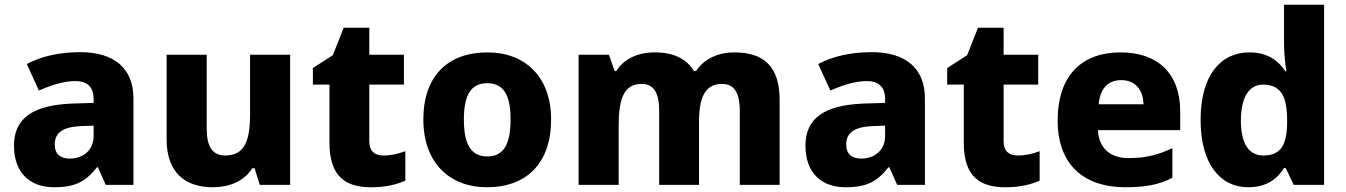

<svg xmlns="http://www.w3.org/2000/svg" viewBox="-20 -780 5679 810"><path d="M318 -560C230 -560 153 -542 93 -510L144 -398C197 -421 249 -438 298 -438C346 -438 375 -415 375 -362V-346L281 -343C122 -336 39 -283 39 -166C39 -46 111 10 208 10C299 10 342 -15 389 -74H393L426 0H543V-364C543 -493 461 -560 318 -560ZM324 -248 375 -250V-206C375 -147 331 -111 275 -111C237 -111 211 -128 211 -170C211 -217 240 -245 324 -248Z M1204 -549H1035V-299C1035 -186 1012 -124 930 -124C875 -124 852 -163 852 -238V-549H683V-191C683 -50 764 10 877 10C945 10 1009 -14 1044 -70H1054L1076 0H1204Z M1597 -124C1561 -124 1538 -143 1538 -182V-423H1684V-549H1538V-663H1430L1384 -547L1300 -493V-423H1370V-176C1370 -31 1443 10 1545 10C1609 10 1654 -2 1690 -18V-142C1659 -131 1631 -124 1597 -124Z M2305 -276C2305 -458 2193 -559 2037 -559C1868 -559 1766 -458 1766 -276C1766 -92 1878 10 2034 10C2202 10 2305 -92 2305 -276ZM1937 -276C1937 -377 1966 -429 2035 -429C2106 -429 2134 -377 2134 -276C2134 -174 2106 -120 2036 -120C1965 -120 1937 -174 1937 -276Z M3078 -559C3012 -559 2951 -533 2917 -481H2907C2876 -532 2822 -559 2742 -559C2670 -559 2611 -531 2580 -480H2573L2549 -549H2421V0H2590V-250C2590 -363 2612 -426 2687 -426C2737 -426 2761 -390 2761 -311V0H2929V-267C2929 -369 2955 -426 3026 -426C3076 -426 3101 -391 3101 -311V0H3269V-358C3269 -499 3203 -559 3078 -559Z M3657 -560C3569 -560 3492 -542 3432 -510L3483 -398C3536 -421 3588 -438 3637 -438C3685 -438 3714 -415 3714 -362V-346L3620 -343C3461 -336 3378 -283 3378 -166C3378 -46 3450 10 3547 10C3638 10 3681 -15 3728 -74H3732L3765 0H3882V-364C3882 -493 3800 -560 3657 -560ZM3663 -248 3714 -250V-206C3714 -147 3670 -111 3614 -111C3576 -111 3550 -128 3550 -170C3550 -217 3579 -245 3663 -248Z M4273 -124C4237 -124 4214 -143 4214 -182V-423H4360V-549H4214V-663H4106L4060 -547L3976 -493V-423H4046V-176C4046 -31 4119 10 4221 10C4285 10 4330 -2 4366 -18V-142C4335 -131 4307 -124 4273 -124Z M4707 -559C4548 -559 4442 -466 4442 -271C4442 -78 4561 10 4727 10C4816 10 4872 -2 4926 -30V-155C4865 -126 4811 -113 4741 -113C4660 -113 4615 -159 4612 -231H4959V-309C4959 -473 4862 -559 4707 -559ZM4710 -442C4772 -442 4803 -398 4804 -340H4615C4621 -410 4658 -442 4710 -442Z M5246 10C5324 10 5369 -26 5397 -71H5404L5438 0H5566V-760H5397V-597C5397 -553 5403 -503 5407 -479H5403C5373 -524 5328 -559 5251 -559C5129 -559 5045 -462 5045 -274C5045 -88 5128 10 5246 10ZM5310 -124C5251 -124 5215 -171 5215 -271C5215 -372 5251 -423 5308 -423C5386 -423 5410 -370 5410 -272V-257C5408 -167 5382 -124 5310 -124Z"/></svg>

Font: Noto Sans Arabic ExtBd
Style: Regular
Weight: 800
Designer: Monotype Design Team, Nadine Chahine, Nizar Qandah and Khaled Hosny
Foundry: Monotype Imaging Inc.
Version: Version 2.012